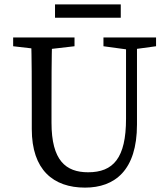

<svg xmlns="http://www.w3.org/2000/svg" viewBox="-20 -841 767 876"><path d="M368 15C503 15 605 -63 605 -273V-670H555V-299C555 -120 497 -55 382 -55C280 -55 215 -109 215 -281V-360C215 -465 215 -569 218 -670H122C125 -567 125 -463 125 -360V-252C125 -66 223 15 368 15ZM40 -630 170 -615H190L320 -630V-670H40V-630ZM452 -630 562 -615H582L692 -630V-670H452V-630ZM231 -760H531V-821H231V-760Z"/></svg>

Font: Source Serif Variable
Style: Regular
Weight: 389
Designer: Frank Grießhammer
Foundry: Adobe Systems Incorporated
Version: Version 3.001;hotconv 1.0.111;makeotfexe 2.5.65597